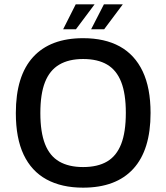

<svg xmlns="http://www.w3.org/2000/svg" viewBox="-20 -854 766 885"><path d="M363 11Q264 11 194.5 -27Q125 -65 89 -141Q53 -217 53 -333Q53 -504 132.5 -591Q212 -678 363 -678Q463 -678 532 -640Q601 -602 637.5 -525.5Q674 -449 674 -333Q674 -163 594.5 -76Q515 11 363 11ZM363 -84Q430 -84 473.5 -109.5Q517 -135 538.5 -190Q560 -245 560 -334Q560 -422 538.5 -476.5Q517 -531 473.5 -556.5Q430 -582 363 -582Q297 -582 253 -556Q209 -530 187.5 -475.5Q166 -421 166 -333Q166 -245 187.5 -190Q209 -135 253 -109.5Q297 -84 363 -84ZM400 -719 459 -834H546L460 -719ZM271 -719 329 -834H416L330 -719Z"/></svg>

Font: Maven Pro Medium
Style: Regular
Weight: 500
Designer: Joe Prince
Foundry: Joe Prince
Version: Version 2.103